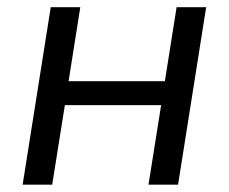

<svg xmlns="http://www.w3.org/2000/svg" viewBox="-20 -506 627 526"><path d="M42 0 119 -486.3H200L167.9 -283.6H431.7L463.8 -486.3H544.8L467.8 0H386.8L421.4 -217.9H157.7L123 0Z"/></svg>

Font: Nunito Sans 12pt ExtraLight
Style: Italic
Weight: 200
Italic angle: -9°
Designer: Vernon Adams
Foundry: Vernon Adams
Version: Version 3.101;gftools[0.9.27]